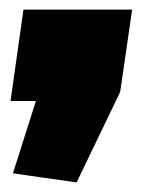

<svg xmlns="http://www.w3.org/2000/svg" viewBox="-20 -211 347 401"><path d="M256 -191 231 -19 140 170 7 151 55 0H2L29 -191Z"/></svg>

Font: Pathway Extreme 8pt Thin 12pt Black
Style: Italic
Weight: 900
Italic angle: -8°
Version: Version 1.001;gftools[0.9.26]